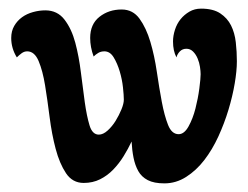

<svg xmlns="http://www.w3.org/2000/svg" viewBox="-20 -425 574 445"><path d="M85 -401Q113 -401 129.5 -379.5Q146 -358 154.5 -326Q163 -294 167.5 -257Q172 -220 176.5 -188Q181 -156 187.5 -134.5Q194 -113 209 -113Q219 -113 229.5 -122.5Q240 -132 248 -145Q256 -158 261.5 -171.5Q267 -185 267 -194Q267 -204 265 -222.5Q263 -241 257.5 -259.5Q252 -278 243.5 -292Q235 -306 222 -306Q214 -306 208 -302.5Q202 -299 197 -294Q189 -316 189 -337Q189 -369 210.5 -386Q232 -403 262 -403Q288 -403 303.5 -381.5Q319 -360 328.5 -328Q338 -296 343.5 -258.5Q349 -221 355 -189Q361 -157 369.5 -135.5Q378 -114 394 -114Q407 -114 417 -132Q427 -150 433 -173.5Q439 -197 442 -220Q445 -243 445 -253Q445 -260 443.5 -270Q442 -280 438 -289.5Q434 -299 427.5 -305.5Q421 -312 412 -312Q403 -312 397 -306Q391 -300 389 -292Q381 -307 381 -329Q381 -342 385.5 -356Q390 -370 398.5 -380.5Q407 -391 419 -398Q431 -405 446 -405Q474 -405 490.5 -394Q507 -383 515.5 -366Q524 -349 526.5 -327Q529 -305 529 -283Q529 -261 524 -231.5Q519 -202 509.5 -170.5Q500 -139 486 -108.5Q472 -78 453.5 -54Q435 -30 411.5 -15Q388 0 361 0Q337 0 322.5 -7.5Q308 -15 300.5 -28.5Q293 -42 289.5 -59.5Q286 -77 285 -97Q277 -80 266.5 -63Q256 -46 242.5 -32Q229 -18 212 -9.5Q195 -1 174 -1Q148 -1 133 -23.5Q118 -46 109 -80Q100 -114 95 -153.5Q90 -193 84.5 -227Q79 -261 69.5 -283.5Q60 -306 43 -306Q36 -306 30 -301.5Q24 -297 19 -292Q6 -313 6 -337Q6 -353 13 -365Q20 -377 31 -385Q42 -393 56.5 -397Q71 -401 85 -401Z"/></svg>

Font: Gloria
Style: Regular
Weight: 400
Designer: Peter Wiegel
Foundry: Peter Wiegel
Version: Version 1.000